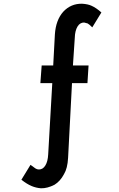

<svg xmlns="http://www.w3.org/2000/svg" viewBox="-20 -812 640 1032"><path d="M200 200Q234 201 273 181Q304 162 324 124Q343 93 346 36L367 -365H450L456 -460H372L382 -609Q383 -647 397 -670Q410 -691 432 -691Q433 -691 451 -686Q459 -682 476 -665L525 -745Q497 -770 472 -781Q453 -790 421 -792Q361 -793 320 -749Q280 -704 275 -627L266 -460H204L197 -365H261L239 18Q237 56 224 77Q211 99 189 99Q179 99 170 93Q165 90 144 74L95 154Q124 177 150 188Q174 198 200 200Z"/></svg>

Font: NM-font
Style: Medium
Weight: 500
Designer: ""
Foundry: ""
Version: ""